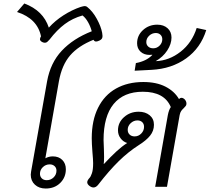

<svg xmlns="http://www.w3.org/2000/svg" viewBox="-20 -1075 1207 1105"><path d="M157 -70Q157 -76 159 -88L251 -607Q270 -713 335.5 -783Q401 -853 508 -895Q501 -922 487 -947Q473 -972 455 -986Q398 -970 353 -936.5Q308 -903 265 -847Q257 -838 251.5 -833.5Q246 -829 238 -829Q231 -829 223 -833Q210 -840 210 -849Q210 -856 216 -866Q195 -968 78 -1006L120 -1055Q229 -1014 261 -916Q297 -956 345.5 -987Q394 -1018 444 -1035Q461 -1040 468 -1040Q477 -1040 483 -1034Q514 -1009 537.5 -966Q561 -923 568 -886Q570 -872 570 -868Q570 -859 566.5 -853Q563 -847 553 -842Q541 -836 533 -836Q523 -836 518 -846Q431 -811 383.5 -756Q336 -701 319 -607L241 -164Q261 -175 284 -175Q318 -175 338.5 -154.5Q359 -134 359 -101Q359 -54 326.5 -22Q294 10 243 10Q205 10 181 -12Q157 -34 157 -70ZM305 -93Q305 -109 294 -119Q283 -129 266 -129Q243 -129 226.5 -113Q210 -97 210 -75Q210 -59 220.5 -48.5Q231 -38 249 -38Q272 -38 288.5 -54Q305 -70 305 -93Z M946 -413Q952 -443 963 -459Q926 -547 802 -547Q692 -547 634 -476.5Q576 -406 576 -269Q576 -251 578 -217L579 -173Q579 -146 577 -131H578Q618 -174 650 -203.5Q682 -233 712 -252Q689 -259 674 -279Q659 -299 659 -325Q659 -370 694 -401Q729 -432 778 -432Q817 -432 841.5 -411.5Q866 -391 866 -357Q866 -322 844 -294.5Q822 -267 779 -240Q718 -201 663 -147Q608 -93 546 -13Q533 4 518 4Q507 4 495 -5Q482 -15 482 -26Q482 -37 496 -52Q502 -58 509 -78Q516 -98 516 -136Q516 -155 512 -199Q508 -249 508 -279Q508 -382 544.5 -455Q581 -528 648 -565.5Q715 -603 805 -603Q880 -603 932 -576.5Q984 -550 1010 -505Q1017 -512 1025 -512Q1034 -512 1044 -502Q1053 -491 1053 -479Q1053 -471 1049.5 -466Q1046 -461 1038 -453Q1029 -445 1023 -436.5Q1017 -428 1014 -413L941 0H873ZM809 -345Q809 -362 798.5 -372Q788 -382 771 -382Q749 -382 732 -366Q715 -350 715 -328Q715 -311 726 -300.5Q737 -290 755 -290Q777 -290 793 -306.5Q809 -323 809 -345Z M762 -712Q822 -723 856 -758V-760Q851 -759 841 -759Q809 -759 789 -777.5Q769 -796 769 -826Q769 -871 803 -902Q837 -933 885 -933Q922 -933 944.5 -912.5Q967 -892 967 -859Q967 -822 942.5 -784.5Q918 -747 876 -723Q954 -726 1019.5 -777.5Q1085 -829 1112 -914L1167 -902Q1135 -799 1051.5 -739Q968 -679 852 -673L755 -668ZM914 -849Q914 -865 903.5 -875Q893 -885 877 -885Q855 -885 838.5 -869.5Q822 -854 822 -833Q822 -817 833 -807Q844 -797 862 -797Q883 -797 898.5 -812.5Q914 -828 914 -849Z"/></svg>

Font: Niramit Light
Style: Italic
Weight: 300
Italic angle: -10°
Designer: Katatrad Aksorn Co.,Ltd.
Foundry: Cadson Demak Co.,Ltd.
Version: Version 1.000; ttfautohint (v1.6)